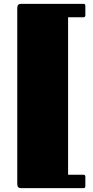

<svg xmlns="http://www.w3.org/2000/svg" viewBox="-20 -800 485 1001"><path d="M415 181C421 181 425 178 425 170V122C425 115 422 111 415 111H335V-710H415C421 -710 425 -713 425 -721V-770C425 -776 422 -780 415 -780H94C82 -780 70 -779 70 -757V158C70 180 82 181 94 181Z"/></svg>

Font: Fascinate
Style: Regular
Weight: 900
Designer: Astigmatic (AOETI)
Foundry: Astigmatic (AOETI)
Version: Version 1.000